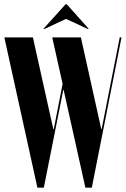

<svg xmlns="http://www.w3.org/2000/svg" viewBox="-30 -873 585 893"><path d="M171.9 -738.8 274.9 -853H280.8L382.8 -738.8H377L276.9 -785.2L178.2 -738.8ZM346.2 -699.2 440.9 -272.9H442.9L526.9 -699.2H535.2L397 0H367.2L266.1 -454.1H264.2L173.8 0H144L-9.8 -699.2H123L217.8 -272.9H220.2L261.2 -482.9L212.9 -699.2Z"/></svg>

Font: Moniqa Black Display
Style: Regular
Weight: 900
Designer: Rajesh Rajput
Foundry: Rajesh Rajput
Version: Version 1.000